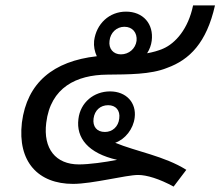

<svg xmlns="http://www.w3.org/2000/svg" viewBox="-20 -669 815 710"><path d="M622 21 669 -41C588 -92 483 -109 406 -141C443 -154 473 -192 478 -234C485 -289 447 -331 387 -331C327 -331 277 -290 270 -229C261 -159 306 -102 413 -78C369 -69 309 -61 272 -61C186 -61 139 -119 151 -215C167 -346 263 -392 376 -393C454 -394 537 -393 598 -418C681 -448 744 -511 775 -649H694C676 -562 629 -509 583 -489C564 -481 546 -476 524 -472C533 -486 539 -502 541 -518C549 -581 509 -626 446 -626C384 -626 336 -581 328 -518C326 -498 330 -478 338 -461C177 -443 80 -363 61 -216C44 -70 122 11 250 11C322 11 446 -22 491 -22C522 -22 569 -8 622 21ZM326 -231C330 -261 351 -280 380 -280C408 -280 425 -261 421 -231C418 -201 396 -181 368 -181C338 -181 322 -201 326 -231ZM385 -518C388 -548 411 -570 440 -570C470 -570 488 -548 485 -518C481 -489 457 -468 427 -468C399 -468 381 -489 385 -518Z"/></svg>

Font: TPK Tissa Web Medium
Style: Italic
Weight: 500
Italic angle: -7°
Designer: Jacques Le Bailly, Suppakit Chalermlarp | Katatrad Co.,Ltd.
Foundry: Jacques Le Bailly, Cadson Demak Co.,Ltd.
Version: Version 5.000;Glyphs 3.1.2 (3151)